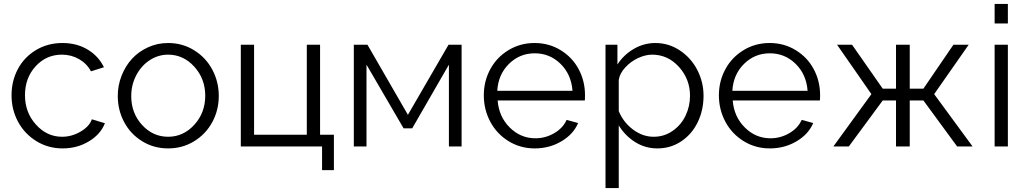

<svg xmlns="http://www.w3.org/2000/svg" viewBox="-20 -750 5255 983"><path d="M300.8 9.8Q226.6 9.8 166.3 -27.3Q106 -64.5 72.5 -126.5Q39.1 -188.5 39.1 -262.2Q39.1 -335.9 71.8 -397Q104.5 -458 164.6 -493.9Q224.6 -529.8 299.8 -529.8Q372.6 -529.8 428.2 -496.6Q483.9 -463.4 512.2 -405.8L445.8 -384.8Q424.3 -424.8 384.5 -447.5Q344.7 -470.2 296.9 -470.2Q216.8 -470.2 162.4 -410.6Q107.9 -351.1 107.9 -262.2Q107.9 -174.3 164.1 -112.1Q220.2 -49.8 297.9 -49.8Q347.7 -49.8 392.8 -76.4Q438 -103 450.2 -139.2L517.1 -119.1Q495.1 -62.5 435.3 -26.4Q375.5 9.8 300.8 9.8Z M583 -258.8Q583 -313 602.5 -362.5Q622.1 -412.1 655.8 -449Q689.5 -485.8 737.8 -507.8Q786.1 -529.8 840.8 -529.8Q914.1 -529.8 973.9 -492.7Q1033.7 -455.6 1066.9 -393.6Q1100.1 -331.5 1100.1 -258.8Q1100.1 -186.5 1067.1 -125.2Q1034.2 -64 974.4 -27.1Q914.6 9.8 840.8 9.8Q767.1 9.8 707.5 -27.1Q647.9 -64 615.5 -125.2Q583 -186.5 583 -258.8ZM840.8 -470.2Q790 -470.2 746.6 -441.9Q703.1 -413.6 677.5 -364.5Q651.9 -315.4 651.9 -257.8Q651.9 -170.9 707.3 -110.4Q762.7 -49.8 840.8 -49.8Q918.9 -49.8 974.9 -111.3Q1030.8 -172.9 1030.8 -259.8Q1030.8 -346.7 974.9 -408.4Q918.9 -470.2 840.8 -470.2Z M1628.9 121.1V0H1212.9V-521H1280.8V-60.1H1550.8V-521H1618.7V-60.1H1689.5V121.1Z M1791.5 0V-521H1861.3L2068.4 -162.1L2276.4 -521H2343.3V0H2278.3V-418.9L2090.3 -92.8H2046.4L1856.4 -418.9V0Z M2717.8 9.8Q2644 9.8 2583.7 -27.3Q2523.4 -64.5 2490.2 -126.7Q2457 -189 2457 -262.2Q2457 -334.5 2490.2 -395.8Q2523.4 -457 2583.5 -493.4Q2643.6 -529.8 2716.8 -529.8Q2791 -529.8 2850.8 -492.9Q2910.6 -456.1 2942.9 -395.3Q2975.1 -334.5 2975.1 -263.2Q2975.1 -240.7 2974.1 -235.8H2527.8Q2534.2 -152.3 2589.8 -97.2Q2645.5 -42 2721.2 -42Q2772.5 -42 2817.4 -68.1Q2862.3 -94.2 2880.9 -136.2L2939.9 -120.1Q2915.5 -62.5 2854.2 -26.4Q2793 9.8 2717.8 9.8ZM2525.9 -285.2H2911.1Q2904.8 -369.1 2849.9 -423.1Q2794.9 -477.1 2717.8 -477.1Q2640.6 -477.1 2585.7 -422.9Q2530.8 -368.7 2525.9 -285.2Z M3147.9 -107.9V212.9H3080.1V-521H3141.1V-419.9Q3173.3 -469.7 3225.1 -499.8Q3276.9 -529.8 3335 -529.8Q3404.3 -529.8 3461.7 -491.2Q3519 -452.6 3550.5 -390.9Q3582 -329.1 3582 -259.8Q3582 -186.5 3552.5 -125Q3522.9 -63.5 3468.5 -26.9Q3414.1 9.8 3345.7 9.8Q3283.2 9.8 3231.7 -22.7Q3180.2 -55.2 3147.9 -107.9ZM3512.7 -259.8Q3512.7 -344.7 3456.1 -407.5Q3399.4 -470.2 3318.8 -470.2Q3284.7 -470.2 3247.1 -452.9Q3209.5 -435.5 3181.2 -404.8Q3152.8 -374 3147.9 -340.8V-181.2Q3171.4 -124 3220.7 -86.9Q3270 -49.8 3326.7 -49.8Q3380.9 -49.8 3424.3 -80.3Q3467.8 -110.8 3490.2 -158.4Q3512.7 -206.1 3512.7 -259.8Z M3921.4 9.8Q3847.7 9.8 3787.4 -27.3Q3727.1 -64.5 3693.8 -126.7Q3660.6 -189 3660.6 -262.2Q3660.6 -334.5 3693.8 -395.8Q3727.1 -457 3787.1 -493.4Q3847.2 -529.8 3920.4 -529.8Q3994.6 -529.8 4054.4 -492.9Q4114.3 -456.1 4146.5 -395.3Q4178.7 -334.5 4178.7 -263.2Q4178.7 -240.7 4177.7 -235.8H3731.4Q3737.8 -152.3 3793.5 -97.2Q3849.1 -42 3924.8 -42Q3976.1 -42 4021 -68.1Q4065.9 -94.2 4084.5 -136.2L4143.6 -120.1Q4119.1 -62.5 4057.9 -26.4Q3996.6 9.8 3921.4 9.8ZM3729.5 -285.2H4114.7Q4108.4 -369.1 4053.5 -423.1Q3998.5 -477.1 3921.4 -477.1Q3844.2 -477.1 3789.3 -422.9Q3734.4 -368.7 3729.5 -285.2Z M4246.6 0 4441.4 -268.1 4265.6 -521H4342.3L4499.5 -295.9H4567.4V-521H4637.7V-295.9H4707.5L4861.3 -521H4939.5L4762.7 -268.1L4959.5 0H4880.4L4707.5 -235.8H4637.7V0H4567.4V-235.8H4499.5L4325.7 0Z M5072.3 -629.9V-730H5140.1V-629.9ZM5072.3 0V-521H5140.1V0Z"/></svg>

Font: Rawline
Style: Regular
Weight: 400
Designer: Matt McInerney, Pablo Impallari, Rodrigo Fuenzalida
Foundry: Matt McInerney, Pablo Impallari, Rodrigo Fuenzalida
Version: Version 4.020;PS 004.020;hotconv 1.0.88;makeotf.lib2.5.64775